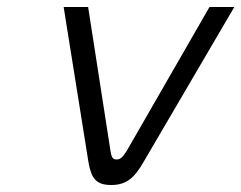

<svg xmlns="http://www.w3.org/2000/svg" viewBox="-20 -520 690 549"><path d="M162 -500 233 -56C241 -11 254 9 298 9C341 9 364 -11 390 -56L650 -500H579L342 -88C329 -68 323 -64 313 -64C304 -64 299 -68 296 -88L232 -500Z"/></svg>

Font: LT Wave Mono Light
Style: Italic
Weight: 300
Designer: Daniel Lyons
Version: Version 2.5 (Glyphs App)